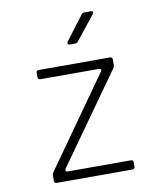

<svg xmlns="http://www.w3.org/2000/svg" viewBox="-87 -854 774 924"><g transform="rotate(-10 300.0 -392.5)"><path d="M115 0Q103 0 103 -12V-38Q103 -45 108 -53L417 -490Q422 -496 419.5 -500.5Q417 -505 409 -505H124Q112 -505 112 -517V-538Q112 -550 124 -550H472Q484 -550 484 -538V-511Q484 -504 479 -496L169 -60Q165 -54 167.5 -49.5Q170 -45 177 -45H485Q497 -45 497 -33V-12Q497 0 485 0ZM292 -645Q285 -645 283 -649.5Q281 -654 285 -660L374 -778Q380 -785 389 -785H420Q428 -785 430 -780.5Q432 -776 427 -770L333 -652Q327 -645 318 -645Z"/></g></svg>

Font: Pitagon Sans Mono Thin
Style: Regular
Weight: 100
Monospace: yes
Designer: Travis Tran
Foundry: Pitagon
Version: Version 1.001; ttfautohint (v1.8.4.7-5d5b);gftools[0.9.26]